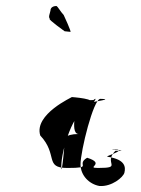

<svg xmlns="http://www.w3.org/2000/svg" viewBox="-20 -661 468 639"><path d="M114 -210C92 -281 222 -338 219 -338C216 -338 314 -332 272 -316C249 -316 332 -317 272 -317C249 -317 374 -332 314 -332C291 -332 248 -158 248 -114C248 -77 277 -48 311 -42C352 -39 390 -71 394 -86C399 -106 396 -130 340 -139C318 -139 416 -164 356 -164C333 -164 424 -159 364 -159C322 -117 391 -102 306 -102C263 -102 334 -116 270 -136C230 -112 294 -102 204 -102C127 -102 174 -146 114 -210ZM146 -598C137 -598 201 -553 195 -557L214 -555C220 -551 192 -611 192 -611C180 -624 174 -637 168 -641C157 -641 148 -636 148 -626C146 -615 140 -605 146 -598ZM184 -108C184 -58 198 -206 196 -204C204 -210 218 -215 242 -215C224 -215 226 -246 228 -266C228 -322 253 -328 291 -328C306 -341 296 -322 269 -296C226 -296 184 -161 184 -108Z"/></svg>

Font: Zinc
Style: Regular
Weight: 400
Version: Version 1